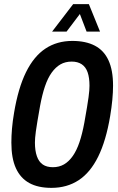

<svg xmlns="http://www.w3.org/2000/svg" viewBox="-20 -897 573 929"><path d="M229 12Q164 12 121.5 -11.5Q79 -35 57 -83Q35 -131 35 -207Q35 -239 38 -274.5Q41 -310 48 -351Q68 -471 106 -548Q144 -625 200 -662Q256 -699 330 -699Q395 -699 439 -676Q483 -653 505 -605Q527 -557 527 -483Q527 -451 523.5 -414Q520 -377 513 -335Q493 -216 455 -139Q417 -62 360.5 -25Q304 12 229 12ZM236 -88Q266 -88 289.5 -101.5Q313 -115 332 -142Q351 -169 364.5 -209Q378 -249 388 -303Q396 -348 401 -378Q406 -408 408.5 -427Q411 -446 412 -459Q413 -472 413 -482Q413 -521 404 -547Q395 -573 375.5 -586Q356 -599 327 -599Q296 -599 272.5 -585.5Q249 -572 230 -545.5Q211 -519 197.5 -479Q184 -439 174 -385Q166 -340 161 -310Q156 -280 153.5 -261.5Q151 -243 150 -230Q149 -217 149 -207Q149 -168 158.5 -141Q168 -114 187 -101Q206 -88 236 -88ZM232 -744 334 -877H410L464 -744H399L352 -867H395L302 -744Z"/></svg>

Font: Archivo ExtraCondensed SemiBold
Style: Italic
Weight: 600
Width: 2
Italic angle: -10°
Designer: Hector Gatti
Foundry: Omnibus-Type
Version: Version 2.001